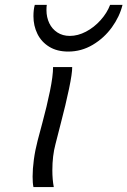

<svg xmlns="http://www.w3.org/2000/svg" viewBox="-20 -759 517 779"><path d="M227.1 -260.3 205.1 -174.3Q192.4 -127 192.4 -67.9Q192.4 -30.3 198.2 0H115.7Q112.3 -15.6 112.3 -42.5Q112.3 -73.2 117.4 -111.6Q122.6 -149.9 132.8 -189L151.9 -260.7Q169.9 -327.1 182.6 -388.9Q195.3 -450.7 195.3 -486.8H272.9Q273.4 -462.4 260 -398.4Q246.6 -334.5 227.1 -260.3ZM256.8 -549.8Q211.4 -549.8 179.7 -569.3Q147.9 -588.9 131.8 -621.6Q115.7 -654.3 115.7 -693.4Q115.7 -720.2 121.1 -739.3H169.9Q168.5 -731.9 168.5 -718.3Q168.5 -689 179.9 -665Q191.4 -641.1 212.9 -627.2Q234.4 -613.3 263.2 -613.3Q295.9 -613.3 328.9 -630.6Q361.8 -647.9 387.9 -677Q414.1 -706.1 426.8 -739.3H477.1Q465.3 -691.4 433.8 -647.9Q402.3 -604.5 356.2 -577.1Q310.1 -549.8 256.8 -549.8Z"/></svg>

Font: Lesson One Light
Style: Italic
Weight: 300
Italic angle: -14°
Designer: But Ko, Victor Gaultney, Annie Olsen, Julie Remington, Don Collingsworth, Eric Hays, Becca Hirsbrunner
Version: Version 1.100